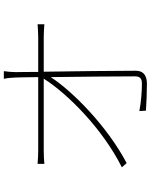

<svg xmlns="http://www.w3.org/2000/svg" viewBox="87 -857 782 996"><g transform="rotate(-90 478.0 -359.0)"><path d="M130 -93C322.8 -195 502.8 -373.9 576 -486.9C578.1 -337 579.9 -141 579.9 -51.8C579.9 -27 572.8 -13.8 541.9 -13.8C502.8 -13.8 446.7 -18.1 399.9 -27L402 7.1C442.1 9.9 501.8 12.1 541.9 12.1C583.8 12.1 609 -6 609 -45.1C609 -156.2 606.2 -375 604 -523.1H785.2C806.1 -523.1 835.2 -521 850.1 -519.9V-555C835.2 -554 805 -551.8 785.9 -551.8H603C603 -609.7 601.9 -653.1 601.9 -668C601.9 -690 604 -708.1 606.9 -730.1H567.1C572.1 -709.2 572.8 -686.1 573.9 -668C574.9 -653.1 574.9 -609.7 576 -551.8H197.1C171.2 -551.8 155.2 -552.9 126.1 -555V-519.9C153.1 -522 167.3 -523.1 197.1 -523.1H567.8C492.9 -403.1 310 -218.8 108 -117.9Z"/></g></svg>

Font: Karasuma Gothic
Style: Thin
Weight: 200
Designer: Rasmus Andersson / Ryoko Ishizuka
Foundry: rsms
Version: Version 1.00